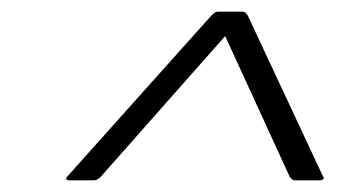

<svg xmlns="http://www.w3.org/2000/svg" viewBox="-20 -728 591 330"><path d="M100 -418Q95 -418 94 -420Q93 -422 96 -425L343 -701Q346 -704 348.5 -706Q351 -708 357 -708H396Q400 -708 402 -706Q404 -704 406 -701L535 -425Q538 -422 535.5 -420Q533 -418 528 -418H486Q483 -418 478 -424L367 -666L153 -424Q150 -421 147 -419.5Q144 -418 140 -418Z"/></svg>

Font: Glory Light
Style: Italic
Weight: 300
Italic angle: -12°
Version: Version 1.011